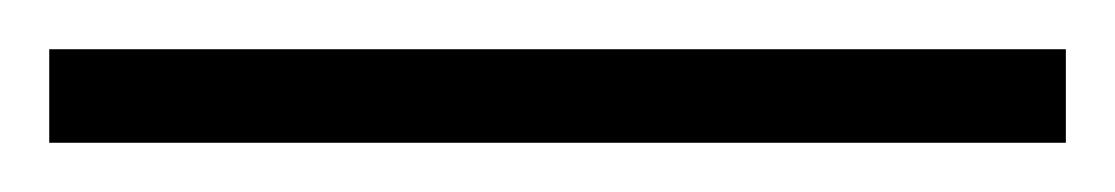

<svg xmlns="http://www.w3.org/2000/svg" viewBox="-22 71 453 78"><path d="M411 129H-2V91H411Z"/></svg>

Font: Noto Sans Syriac Eastern ExtraLight
Style: Regular
Weight: 250
Designer: Patrick Giasson and the Monotype Design Team
Foundry: Monotype Imaging Inc.
Version: Version 3.001